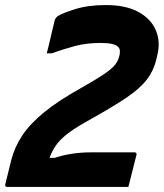

<svg xmlns="http://www.w3.org/2000/svg" viewBox="-26 -740 648 760"><path d="M393 -720Q471 -720 520.5 -693.5Q570 -667 590 -622Q610 -577 597 -523L593 -506Q582 -459 553.5 -423Q525 -387 472.5 -352Q420 -317 338 -271Q285 -242 252.5 -219Q220 -196 201 -172Q182 -148 170 -115H190Q223 -126 259.5 -131.5Q296 -137 336 -137H506Q517 -137 514 -126Q508 -102 501 -75Q494 -48 489 -27Q484 -6 482 0H4Q-8 0 -5 -11L19 -108Q32 -158 62 -203.5Q92 -249 148 -295Q204 -341 292 -390Q354 -425 385 -446Q416 -467 428.5 -482.5Q441 -498 445 -514L447 -521Q449 -530 448.5 -539.5Q448 -549 440 -556Q434 -562 417.5 -566Q401 -570 372 -570Q316 -570 269.5 -557.5Q223 -545 179 -529H159Q167 -559 174 -590Q181 -621 190 -658Q194 -671 204 -677Q221 -688 272 -704Q323 -720 393 -720Z"/></svg>

Font: Recursive Sn Lnr St XBd
Style: Italic
Weight: 800
Italic angle: -15°
Version: Version 1.079;hotconv 1.0.112;makeotfexe 2.5.65598; ttfautoh